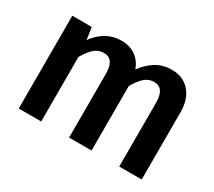

<svg xmlns="http://www.w3.org/2000/svg" viewBox="-107 -746 1058 948"><g transform="rotate(30 422.5 -272.0)"><path d="M776 -383V0H648V-363Q648 -448 590 -448Q559 -448 536.5 -428.5Q514 -409 490 -368V0H362V-363Q362 -448 304 -448Q272 -448 249.5 -428.5Q227 -409 203 -368V0H75V-529H186L196 -460Q256 -544 349 -544Q395 -544 428.5 -520.5Q462 -497 477 -455Q509 -498 547.5 -521Q586 -544 636 -544Q700 -544 738 -500.5Q776 -457 776 -383Z"/></g></svg>

Font: Fira Sans Medium
Style: Regular
Weight: 500
Designer: bBox Type GmbH & Carrois Corporate GbR & Edenspiekermann AG
Foundry: bBox Type GmbH & Carrois Corporate GbR & Edenspiekermann AG
Version: Version 4.301